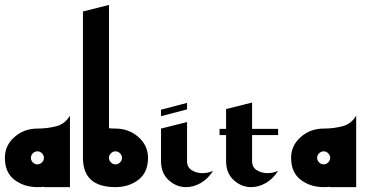

<svg xmlns="http://www.w3.org/2000/svg" viewBox="-20 -767 1533 787"><path d="M160 0H266.7V-120V-293.3Q246.7 -258.7 210 -249.3Q173.3 -240 133.3 -240Q78.7 -240 39.3 -205.3Q0 -170.7 0 -120Q0 -60 39.3 -30Q78.7 0 133.3 0Q148 0 160 -1.3ZM133.3 -93.3Q122.7 -93.3 114.7 -101.3Q106.7 -109.3 106.7 -120Q106.7 -130.7 114.7 -138.7Q122.7 -146.7 133.3 -146.7Q144 -146.7 152 -138.7Q160 -130.7 160 -120Q160 -109.3 152 -101.3Q144 -93.3 133.3 -93.3Z M453.3 0Q508 0 547.3 -30Q586.7 -60 586.7 -120Q586.7 -170.7 547.3 -205.3Q508 -240 453.3 -240Q440 -240 426.7 -241.3V-746.7L320 -720V-293.3Q320 -293.3 320 -293.3V-120Q320 0 453.3 0ZM453.3 -93.3Q442.7 -93.3 434.7 -101.3Q426.7 -109.3 426.7 -120Q426.7 -130.7 434.7 -138.7Q442.7 -146.7 453.3 -146.7Q464 -146.7 472 -138.7Q480 -130.7 480 -120Q480 -109.3 472 -101.3Q464 -93.3 453.3 -93.3Z M746.7 -106.7V-266.7L640 -240V-106.7Q640 -57.3 671.3 -28.7Q702.7 0 742.7 0Q773.3 0 802.7 -16.7Q832 -33.3 853.3 -66.7Q832 -57.3 809.3 -57.3Q785.3 -57.3 766 -69.3Q746.7 -81.3 746.7 -106.7ZM746.7 -318.7V-345.3L640 -317.3V-290.7Z M1013.3 -106.7V-213.3H1120V-238.7H1013.3V-346.7L906.7 -320V-238.7H880V-213.3H906.7V-106.7Q906.7 -57.3 938 -28.7Q969.3 0 1009.3 0Q1040 0 1069.3 -16.7Q1098.7 -33.3 1120 -66.7Q1098.7 -57.3 1076 -57.3Q1052 -57.3 1032.7 -69.3Q1013.3 -81.3 1013.3 -106.7Z M1333.3 0H1440V-120V-293.3Q1420 -258.7 1383.3 -249.3Q1346.7 -240 1306.7 -240Q1252 -240 1212.7 -205.3Q1173.3 -170.7 1173.3 -120Q1173.3 -60 1212.7 -30Q1252 0 1306.7 0Q1321.3 0 1333.3 -1.3ZM1306.7 -93.3Q1296 -93.3 1288 -101.3Q1280 -109.3 1280 -120Q1280 -130.7 1288 -138.7Q1296 -146.7 1306.7 -146.7Q1317.3 -146.7 1325.3 -138.7Q1333.3 -130.7 1333.3 -120Q1333.3 -109.3 1325.3 -101.3Q1317.3 -93.3 1306.7 -93.3Z"/></svg>

Font: Qahiri
Style: Regular
Weight: 400
Designer: Khaled Hosny
Foundry: Alif Type
Version: Version 3.00